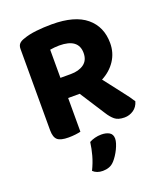

<svg xmlns="http://www.w3.org/2000/svg" viewBox="-156 -725 918 1077"><g transform="rotate(-20 302.5 -186.5)"><path d="M554 -411Q554 -353 523.5 -307Q493 -261 441 -234Q482 -180 519.5 -132.5Q557 -85 575 -56Q566 -24 541.5 -7.5Q517 9 488 9Q450 9 430 -7.5Q410 -24 392 -53L296 -202H227V-1Q216 2 196 4.5Q176 7 154 7Q107 7 88.5 -9Q70 -25 70 -67V-552Q70 -572 80.5 -583Q91 -594 111 -600Q143 -612 188 -617Q233 -622 282 -622Q418 -622 486 -565.5Q554 -509 554 -411ZM287 -323Q335 -323 365 -344.5Q395 -366 395 -410Q395 -496 280 -496Q264 -496 251 -494.5Q238 -493 225 -491V-323ZM342 219Q327 236 309 242.5Q291 249 271 249Q235 249 213 228Q233 187 243.5 148.5Q254 110 259 72Q273 64 292 59Q311 54 331 54Q360 54 378.5 65Q397 76 397 102Q397 114 392 130Q387 146 379 162.5Q371 179 361 194Q351 209 342 219Z"/></g></svg>

Font: Baloo 2
Style: Bold
Weight: 700
Designer: Sarang Kulkarni and Ek Type
Foundry: Ek Type
Version: Version 1.640;hotconv 1.0.111;makeotfexe 2.5.65597; ttfautoh